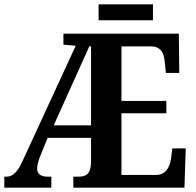

<svg xmlns="http://www.w3.org/2000/svg" viewBox="-20 -870 908 890"><path d="M437 -776H689V-850H437ZM0 0H218V-51H203C169 -51 152 -63 152 -90C152 -102 157 -121 165 -143L201 -231H402V-118C401 -64 380 -51 343 -51H320V0H835L841 -182H779L773 -136C767 -92 747 -59 702 -59H543V-345H751V-402H543V-655H678C725 -655 741 -626 744 -578L749 -532H811L809 -714H274V-663L331 -658L87 -129C63 -75 41 -51 10 -51H0ZM229 -289 394 -655H402V-289Z"/></svg>

Font: Noto Serif Condensed
Style: Bold
Weight: 700
Width: 3
Designer: Monotype Design Team
Foundry: Monotype Imaging Inc.
Version: Version 2.015